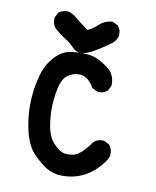

<svg xmlns="http://www.w3.org/2000/svg" viewBox="-79 -741 658 810"><g transform="rotate(10 250.0 -336.5)"><path d="M57.6 -262.2Q57.6 -326.2 72.8 -383.8Q87.9 -442.9 124 -479.5Q153.8 -508.8 186.5 -513.7Q207.5 -516.6 227.3 -516.6Q247.1 -516.6 262.7 -515.6Q306.6 -512.7 359.9 -467.8Q367.2 -460 370.6 -453.6Q374 -447.3 375.7 -442.9Q377.4 -438.5 378.9 -434.1Q381.8 -422.9 381.8 -410.6Q381.8 -407.7 381.8 -403.3L370.6 -380.9L369.1 -379.9Q355.5 -367.7 335 -367.7Q332 -367.7 327.1 -368.2L303.7 -379.9Q295.4 -396 284.7 -406.2Q271.5 -419.4 258.3 -423.8Q250 -426.8 241.5 -426.8Q232.9 -426.8 222.9 -425Q212.9 -423.3 203.1 -418Q189.9 -411.6 180.7 -400.9Q163.6 -380.4 156.2 -334.5Q149.9 -296.9 149.9 -262.7Q149.9 -253.9 150.4 -245.6Q152.3 -203.1 160.6 -171.4Q168.9 -139.6 188.5 -119.1Q207.5 -98.1 225.1 -90.8Q234.9 -86.4 249.5 -86.4Q259.8 -86.4 272.5 -88.4Q303.2 -93.3 348.6 -156.7Q357.4 -164.1 366.5 -166.7Q375.5 -169.4 383.8 -169.4Q387.2 -169.4 391.6 -168.9L414.1 -157.7L415.5 -156.2Q427.7 -140.1 427.7 -120.6Q427.7 -114.7 426.8 -108.4Q418 -83.5 386.5 -52Q355 -20.5 314.5 -5.4Q282.2 6.8 244.1 6.8Q231 6.8 223.6 5.9Q196.8 1.5 173.8 -11.7Q151.4 -24.9 119.6 -56.2Q86.9 -87.9 71.3 -148.9Q57.6 -205.1 57.6 -262.2ZM95.2 -636.7Q95.2 -639.6 95.7 -644.5L106.9 -667.5L108.4 -668.5Q124 -680.2 144.5 -680.2Q147.5 -680.2 152.3 -679.7L174.3 -668.9Q206.1 -642.1 241.2 -617.2Q263.7 -627.4 282.7 -645.5Q306.2 -668 338.4 -669.9H340.3L363.3 -658.7L364.3 -657.2Q376.5 -643.6 376.5 -623Q376.5 -617.7 376 -615.2Q371.1 -596.2 355.5 -582.5Q308.1 -548.8 285.2 -536.1Q261.7 -522.9 233.4 -514.6Q221.2 -515.6 211.4 -520.5Q200.7 -525.9 191.4 -535.6Q176.8 -551.3 155.3 -564.5Q131.8 -578.6 107.4 -601.1Q95.2 -616.2 95.2 -636.7Z"/></g></svg>

Font: Bakudai
Style: Bold
Weight: 700
Version: Version 1.48